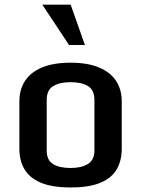

<svg xmlns="http://www.w3.org/2000/svg" viewBox="-20 -806 615 837"><path d="M287.6 11.2Q206.5 11.2 157.5 -9.8Q108.4 -30.8 86.4 -68.6Q64.5 -106.4 64.5 -157.2V-364.3Q64.5 -416 89.4 -453.9Q114.3 -491.7 164.1 -512.2Q213.9 -532.7 287.6 -532.7Q361.3 -532.7 410.9 -512.2Q460.4 -491.7 485.6 -453.9Q510.7 -416 510.7 -364.3V-157.2Q510.7 -106.4 489.3 -68.6Q467.8 -30.8 418.9 -9.8Q370.1 11.2 287.6 11.2ZM287.6 -73.7Q334 -73.7 362.8 -90.8Q391.6 -107.9 391.6 -150.4V-370.6Q391.6 -413.6 363.5 -430.7Q335.4 -447.8 287.6 -447.8Q240.7 -447.8 212.2 -430.7Q183.6 -413.6 183.6 -370.6V-150.4Q183.6 -107.9 211.2 -90.8Q238.8 -73.7 287.6 -73.7ZM280.8 -609.9 164.6 -785.6H288.1L350.1 -609.9Z"/></svg>

Font: Monda SemiBold
Style: Regular
Weight: 600
Designer: Vernon Adams
Foundry: Vernon Adams
Version: Version 2.200